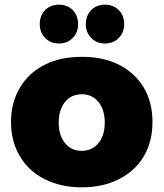

<svg xmlns="http://www.w3.org/2000/svg" viewBox="-20 -794 700 821"><path d="M489 -517C444 -540 391 -551 330 -551C269 -551 216 -540 171 -517C125 -494 90 -461 65 -419C40 -377 27 -328 27 -272C27 -217 40 -168 65 -126C90 -83 125 -51 171 -28C216 -5 269 7 330 7C391 7 444 -5 489 -28C534 -51 570 -83 595 -126C620 -168 632 -217 632 -272C632 -328 620 -377 595 -419C570 -461 534 -494 489 -517ZM258 -358C276 -380 300 -391 330 -391C359 -391 383 -380 401 -358C419 -335 428 -306 428 -270C428 -233 419 -204 401 -182C383 -160 359 -149 330 -149C300 -149 276 -160 258 -182C240 -204 231 -233 231 -270C231 -306 240 -335 258 -358ZM291 -751C276 -766 256 -774 232 -774C208 -774 188 -766 173 -751C158 -735 150 -715 150 -691C150 -667 158 -647 173 -632C188 -616 208 -608 232 -608C256 -608 276 -616 291 -632C306 -647 314 -667 314 -691C314 -715 306 -735 291 -751ZM488 -751C473 -766 453 -774 429 -774C405 -774 385 -766 370 -751C355 -735 347 -715 347 -691C347 -667 355 -647 370 -632C385 -616 405 -608 429 -608C453 -608 473 -616 488 -632C503 -647 511 -667 511 -691C511 -715 503 -735 488 -751Z"/></svg>

Font: Argentum Sans ExtraBold
Style: Regular
Weight: 800
Designer: Julieta Ulanovsky
Foundry: Julieta Ulanovsky
Version: Version 5.001;February 15, 2019;FontCreator 11.5.0.2425 64-b